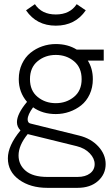

<svg xmlns="http://www.w3.org/2000/svg" viewBox="-20 -695 540 929"><path d="M351.1 -674.8 395 -645Q344.2 -570.8 250 -570.8Q156.7 -570.8 106 -645L148.9 -674.8Q181.6 -625 250 -625Q318.4 -625 351.1 -674.8ZM127.9 -97.2 362.8 -39.1Q420.4 -24.9 455.8 13.7Q491.2 52.2 491.2 99.1Q491.2 147.9 454.1 180.9Q417 213.9 355 213.9H209Q127 213.9 72.5 174.6Q18.1 135.3 18.1 70.8Q18.1 9.8 79.1 -64Q62 -81.1 62 -104Q62 -144 110.8 -202.1Q70.8 -248.5 70.8 -312Q70.8 -352.5 86.2 -385.5Q101.6 -418.5 127.2 -439.2Q152.8 -460 184.3 -470.9Q215.8 -481.9 250 -481.9Q308.1 -481.9 351.1 -455.1H481.9V-401.9H404.8Q429.2 -363.3 429.2 -312Q429.2 -271.5 413.8 -238.5Q398.4 -205.6 372.8 -185.3Q347.2 -165 315.7 -154.1Q284.2 -143.1 250 -143.1Q186 -143.1 140.1 -175.8Q113.8 -140.1 113.8 -117.2Q113.8 -100.1 127.9 -97.2ZM125 -312Q125 -256.3 161.9 -226.1Q198.7 -195.8 250 -195.8Q300.8 -195.8 337.9 -226.1Q375 -256.3 375 -312Q375 -368.2 338.1 -398.7Q301.3 -429.2 250 -429.2Q198.7 -429.2 161.9 -398.7Q125 -368.2 125 -312ZM113.8 -45.9Q69.8 8.3 69.8 57.1Q69.8 102.5 104.7 131.8Q139.6 161.1 209 161.1H355Q393.1 161.1 415.5 144Q438 127 438 99.1Q438 71.8 414.3 46.9Q390.6 22 351.1 12.2L115.2 -45.9Z"/></svg>

Font: Rawengulk
Style: Demibold
Weight: 600
Version: Version 0.92